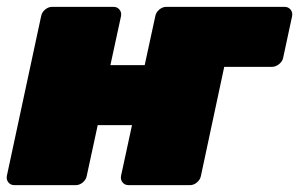

<svg xmlns="http://www.w3.org/2000/svg" viewBox="-25 -540 873 560"><path d="M805 -520Q816 -520 822.5 -512Q829 -504 827 -493L801 -372Q799 -361 789 -353Q779 -345 768 -345H629L561 -27Q559 -16 549.5 -8Q540 0 529 0H350Q339 0 332.5 -8Q326 -16 328 -27L360 -175H260L228 -27Q226 -16 216.5 -8Q207 0 196 0H17Q6 0 -0.5 -8Q-7 -16 -5 -27L95 -493Q97 -504 106.5 -512Q116 -520 127 -520H306Q317 -520 323.5 -512Q330 -504 328 -493L297 -350H397L428 -493Q430 -504 439.5 -512Q449 -520 460 -520Z"/></svg>

Font: Rubik Black
Style: Italic
Weight: 900
Italic angle: -12°
Designer: Hubert and Fischer
Foundry: Hubert and Fischer
Version: Version 2.300;gftools[0.9.30]